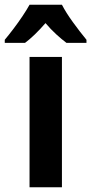

<svg xmlns="http://www.w3.org/2000/svg" viewBox="-61 -786 383 806"><path d="M199 0H63V-547H199ZM199 -766Q216 -733 245 -693Q274 -653 302 -619V-606H218Q198 -621 175 -642Q152 -663 130 -689Q83 -635 44 -606H-41V-619Q-25 -638 -4.5 -665Q16 -692 34 -719Q52 -746 63 -766Z"/></svg>

Font: Noto Sans Arabic Cond
Style: Bold
Weight: 700
Width: 3
Designer: Monotype Design Team, Nadine Chahine, Nizar Qandah and Khaled Hosny
Foundry: Monotype Imaging Inc.
Version: Version 2.012; ttfautohint (v1.8.4.7-5d5b)